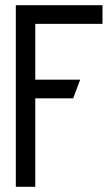

<svg xmlns="http://www.w3.org/2000/svg" viewBox="-20 -720 432 740"><path d="M375 -700H41V0H116V-341H262L289 -413H116V-628H375Z"/></svg>

Font: Advent Pro Medium
Style: Regular
Weight: 500
Designer: VivaRado, Andreas Kalpakidis
Foundry: VivaRado, Andreas Kalpakidis
Version: Version 3.000